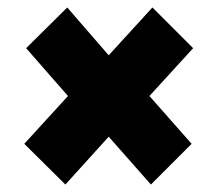

<svg xmlns="http://www.w3.org/2000/svg" viewBox="-20 -582 558 514"><path d="M155 -88 271 -216 384 -88 493 -197 380 -325 497 -453 388 -562 271 -434 160 -562 50 -453 162 -325 45 -197Z"/></svg>

Font: Fixel Text 20240404 Black
Style: Italic
Weight: 900
Width: 4
Italic angle: -10°
Designer: AlfaBravo + MacPaw
Foundry: Kyrylo Tkachov, Marchela Mozhyna, Serhii Makarenko, Maria Weinstein, Zakhar Kryvoshyya
Version: Version 1.211;Glyphs 3.2 (3225)